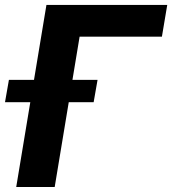

<svg xmlns="http://www.w3.org/2000/svg" viewBox="-47 -747 688 767"><path d="M621.1 -727.3 599.8 -600.5H271L171.5 0H17.8L138.5 -727.3ZM-27 -338.8 -11.4 -427.9H342.7L327.1 -338.8Z"/></svg>

Font: Inter UI
Style: Bold Italic
Weight: 700
Italic angle: 9.39999°
Designer: Rasmus Andersson
Foundry: rsms
Version: 3.2;8d6f07862